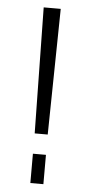

<svg xmlns="http://www.w3.org/2000/svg" viewBox="-52 -731 354 763"><g transform="rotate(5 125.5 -350.0)"><path d="M159 -700 151 -198H99L91 -700ZM151 -117V0H99V-117Z"/></g></svg>

Font: Pathway Extreme 28pt ExtraLight
Style: Regular
Weight: 250
Designer: Eduardo Rodriguez Tunni
Foundry: Eduardo Rodriguez Tunni
Version: Version 1.001;gftools[0.9.26]